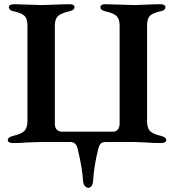

<svg xmlns="http://www.w3.org/2000/svg" viewBox="-20 -674 827 910"><path d="M447 27Q426 106 421 185Q420 200 413.5 208Q407 216 399 216Q390 216 382.5 208Q375 200 374 186Q370 120 347 27Q339 -1 313 -1H177Q155 -1 111 1Q77 4 40 4Q31 4 24 0.5Q17 -3 17 -9Q17 -24 42 -30Q79 -38 94.5 -52.5Q110 -67 110 -100V-553Q110 -585 96.5 -598.5Q83 -612 47 -620Q22 -624 22 -641Q22 -647 29 -650.5Q36 -654 45 -654Q67 -654 113 -652Q155 -650 177 -650Q196 -650 238 -652Q284 -654 311 -654Q321 -654 327 -650.5Q333 -647 333 -640Q333 -632 326.5 -627.5Q320 -623 307 -620Q268 -611 254 -597Q240 -583 240 -552V-85Q240 -70 249 -60Q258 -50 273 -50H516Q531 -50 539 -61Q547 -72 547 -88V-552Q547 -583 533.5 -597Q520 -611 481 -620Q468 -623 462 -627.5Q456 -632 456 -640Q456 -647 462 -650.5Q468 -654 478 -654Q503 -654 551 -652Q597 -650 616 -650Q635 -650 675 -652Q717 -654 741 -654Q750 -654 757 -650.5Q764 -647 764 -641Q764 -624 739 -620Q703 -612 690 -598.5Q677 -585 677 -553V-100Q677 -67 691.5 -52.5Q706 -38 743 -30Q768 -24 768 -9Q768 -3 761 0.5Q754 4 745 4Q702 4 666 1Q632 -1 616 -1H484Q465 -1 458 6Q451 13 447 27Z"/></svg>

Font: EB Garamond SemiBold
Style: Regular
Weight: 600
Designer: Georg Duffner and Octavio Pardo
Foundry: Georg Duffner
Version: Version 1.000